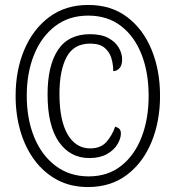

<svg xmlns="http://www.w3.org/2000/svg" viewBox="-20 -745 709 775"><path d="M335 10Q265 10 211 -19Q157 -48 119.5 -98.5Q82 -149 62.5 -215.5Q43 -282 43 -358Q43 -461 78 -544Q113 -627 178.5 -676Q244 -725 336 -725Q429 -725 493.5 -676Q558 -627 592 -544Q626 -461 626 -358Q626 -255 591.5 -171.5Q557 -88 492 -39Q427 10 335 10ZM338 -33Q415 -33 469 -75.5Q523 -118 551.5 -191.5Q580 -265 580 -358Q580 -452 551.5 -525Q523 -598 468.5 -640Q414 -682 336 -682Q258 -682 202.5 -639.5Q147 -597 117.5 -524Q88 -451 88 -359Q88 -265 118 -191.5Q148 -118 204.5 -75.5Q261 -33 338 -33ZM341 -107Q263 -107 217.5 -172.5Q172 -238 172 -364Q172 -480 214 -543.5Q256 -607 344 -607Q389 -607 417.5 -591.5Q446 -576 459.5 -552.5Q473 -529 473 -505Q473 -482 462.5 -470Q452 -458 437 -458Q437 -487 429 -512Q421 -537 401 -553Q381 -569 344 -569Q278 -569 249 -515Q220 -461 220 -366Q220 -259 253 -202.5Q286 -146 344 -146Q386 -146 409 -171.5Q432 -197 445 -234Q457 -230 462.5 -224Q468 -218 468 -206Q468 -186 454 -162.5Q440 -139 411.5 -123Q383 -107 341 -107Z"/></svg>

Font: Noto Serif Thai ExtraCondensed
Style: Regular
Weight: 400
Width: 2
Designer: Monotype Design Team
Foundry: Monotype Imaging Inc.
Version: Version 2.002; ttfautohint (v1.8.4.7-5d5b)